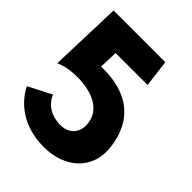

<svg xmlns="http://www.w3.org/2000/svg" viewBox="-233 -958 1105 1105"><g transform="rotate(45 319.5 -405.0)"><path d="M-2.1 -164C39.2 -80 137.8 15 313.8 15C490.8 15 606 -98 586.6 -256C558.4 -485 399.1 -545 243 -546C235 -546 227.1 -545 220.1 -545L224 -660H484L463.7 -825H42.7L28.2 -381C51.9 -392 97 -407 166 -407C273 -407 384.4 -371 397.8 -262C406.4 -192 362.6 -142 294.6 -142C208.6 -142 159.3 -185 138 -236Z"/></g></svg>

Font: Hussar
Style: BdOpOblOne
Weight: 700
Foundry: Cannot Into Space Fonts
Version: Version 2.00